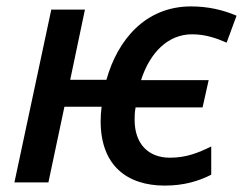

<svg xmlns="http://www.w3.org/2000/svg" viewBox="-20 -569 758 599"><path d="M494 10C554 10 600 -4 639 -24V-112C598 -92 561 -77 510 -77C442 -77 400 -121 400 -195C400 -207 400 -217 403 -234H612L631 -319H420C448 -406 505 -462 579 -462C622 -462 657 -449 687 -436L718 -520C676 -538 629 -549 576 -549C434 -549 347 -445 312 -320H199L245 -539H140L25 0H131L181 -236H297C295 -221 294 -205 294 -191C294 -52 377 10 494 10Z"/></svg>

Font: Noto Sans Medium
Style: Italic
Weight: 500
Italic angle: -12°
Designer: Monotype Design Team
Foundry: Monotype Imaging Inc.
Version: Version 2.013